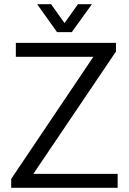

<svg xmlns="http://www.w3.org/2000/svg" viewBox="-20 -889 609 909"><path d="M33 0V-42L422 -620H55V-686H529V-645L138 -66H537V0ZM156 -869H222L303 -755H268L349 -869H415L320 -737H250Z"/></svg>

Font: Archivo SemiCondensed Light
Style: Regular
Weight: 300
Width: 4
Designer: Hector Gatti
Foundry: Omnibus-Type
Version: Version 2.001